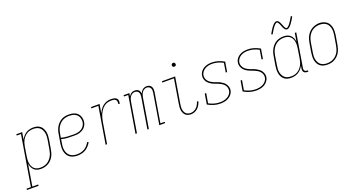

<svg xmlns="http://www.w3.org/2000/svg" viewBox="-123 -1534 4675 2518"><g transform="rotate(-20 2214.5 -275.5)"><path d="M-71 205V187H-10L106 -512H47V-530H129L112 -430Q125 -455 143 -476Q161 -497 184.5 -511.5Q208 -526 234.5 -532Q261 -538 286 -538Q313 -538 338 -531Q363 -524 382 -508Q401 -492 412.5 -469.5Q424 -447 429 -422Q434 -397 432.5 -370Q431 -343 427 -317L405 -187Q401 -162 393.5 -137.5Q386 -113 372.5 -90Q359 -67 339.5 -47.5Q320 -28 296.5 -15.5Q273 -3 248 2.5Q223 8 198 8Q170 8 145 0.5Q120 -7 102 -24.5Q84 -42 73.5 -65.5Q63 -89 60 -115L10 187H91V205ZM197 -10Q220 -10 243 -15Q266 -20 287.5 -32Q309 -44 326.5 -62Q344 -80 356 -101Q368 -122 375 -144.5Q382 -167 386 -190L408 -320Q412 -344 413 -368Q414 -392 409.5 -415Q405 -438 394.5 -458.5Q384 -479 367 -493.5Q350 -508 327 -514Q304 -520 280 -520Q258 -520 235 -515Q212 -510 191.5 -498Q171 -486 154 -468Q137 -450 125.5 -429Q114 -408 107.5 -386Q101 -364 97 -341L76 -211Q72 -188 70.5 -164Q69 -140 73 -117Q77 -94 86 -73.5Q95 -53 111.5 -38Q128 -23 150.5 -16.5Q173 -10 197 -10Z M709 8Q681 8 654.5 2Q628 -4 606 -18.5Q584 -33 570 -55.5Q556 -78 549.5 -103.5Q543 -129 543.5 -157Q544 -185 548 -213L570 -343Q574 -369 582 -394Q590 -419 604 -442Q618 -465 638 -484.5Q658 -504 681.5 -516.5Q705 -529 731 -533.5Q757 -538 782 -538Q805 -538 827 -534Q849 -530 868.5 -521Q888 -512 903 -496.5Q918 -481 926.5 -461.5Q935 -442 938 -419.5Q941 -397 937 -375Q934 -355 925 -336.5Q916 -318 901.5 -303Q887 -288 869 -278Q851 -268 831.5 -262Q812 -256 792 -254.5Q772 -253 753 -253Q708 -253 663.5 -255Q619 -257 577 -269L568 -210Q563 -185 562.5 -160Q562 -135 567.5 -111.5Q573 -88 585.5 -68Q598 -48 617 -34.5Q636 -21 660 -15.5Q684 -10 709 -10Q735 -10 761 -16Q787 -22 811 -36Q835 -50 853.5 -71Q872 -92 885 -116L903 -108Q889 -82 868 -59Q847 -36 821 -20.5Q795 -5 766.5 1.5Q738 8 709 8ZM758 -270Q775 -270 792 -272Q809 -274 826 -279Q843 -284 858.5 -293Q874 -302 886.5 -315Q899 -328 907 -344.5Q915 -361 918 -378Q921 -397 918.5 -416.5Q916 -436 908.5 -453.5Q901 -471 887.5 -484Q874 -497 857.5 -505Q841 -513 821.5 -516.5Q802 -520 782 -520Q759 -520 735.5 -515.5Q712 -511 690 -499.5Q668 -488 650 -470Q632 -452 619.5 -430.5Q607 -409 600 -386.5Q593 -364 589 -340L580 -287Q623 -275 668 -272.5Q713 -270 758 -270Z M1101 0 1186 -512H1089V-530H1209L1188 -404Q1200 -431 1216.5 -456Q1233 -481 1256.5 -500Q1280 -519 1308 -528.5Q1336 -538 1364 -538Q1378 -538 1392.5 -537Q1407 -536 1420 -532Q1433 -528 1443.5 -519.5Q1454 -511 1459 -498.5Q1464 -486 1463 -471.5Q1462 -457 1460 -443H1440Q1443 -460 1441.5 -477.5Q1440 -495 1427.5 -505.5Q1415 -516 1398 -518Q1381 -520 1364 -520Q1338 -520 1311.5 -511.5Q1285 -503 1263.5 -485.5Q1242 -468 1226 -445Q1210 -422 1198.5 -396.5Q1187 -371 1180.5 -345.5Q1174 -320 1169 -294L1121 0Z M1518 0 1603 -512H1544V-530H1625L1618 -487Q1625 -498 1634 -508Q1643 -518 1654.5 -525Q1666 -532 1678.5 -535Q1691 -538 1704 -538Q1718 -538 1731.5 -533.5Q1745 -529 1754.5 -519.5Q1764 -510 1769 -497.5Q1774 -485 1776 -471Q1782 -485 1791 -497.5Q1800 -510 1812.5 -519.5Q1825 -529 1840 -533.5Q1855 -538 1869 -538Q1890 -538 1907.5 -528.5Q1925 -519 1933.5 -501.5Q1942 -484 1942.5 -463Q1943 -442 1939 -422L1872 -18H1931V0H1850L1920 -425Q1923 -442 1922.5 -459Q1922 -476 1915 -490Q1908 -504 1894 -512Q1880 -520 1863 -520Q1845 -520 1828 -511Q1811 -502 1799.5 -486.5Q1788 -471 1782 -453.5Q1776 -436 1773 -418L1704 0H1684L1754 -425Q1757 -442 1756.5 -459Q1756 -476 1749.5 -490Q1743 -504 1728.5 -512Q1714 -520 1697 -520Q1679 -520 1662 -511Q1645 -502 1633.5 -486.5Q1622 -471 1616 -453.5Q1610 -436 1607 -418L1538 0Z M2292 8Q2271 8 2251 2Q2231 -4 2216.5 -17Q2202 -30 2193.5 -48Q2185 -66 2182 -86.5Q2179 -107 2180 -128.5Q2181 -150 2185 -171L2241 -512H2079V-530H2264L2204 -168Q2201 -149 2199.5 -131Q2198 -113 2200.5 -95Q2203 -77 2209.5 -61Q2216 -45 2228 -33Q2240 -21 2257 -15.5Q2274 -10 2292 -10Q2314 -10 2336 -19Q2358 -28 2375 -44.5Q2392 -61 2403 -82Q2414 -103 2421 -125L2439 -118Q2431 -94 2418 -70.5Q2405 -47 2385.5 -29Q2366 -11 2341.5 -1.5Q2317 8 2292 8ZM2299 -654Q2293 -654 2287 -656Q2281 -658 2277.5 -663Q2274 -668 2273 -674Q2272 -680 2273 -686Q2274 -691 2276.5 -695Q2279 -699 2282.5 -701.5Q2286 -704 2290.5 -705.5Q2295 -707 2299 -707Q2306 -707 2311.5 -704.5Q2317 -702 2320.5 -697Q2324 -692 2325 -686Q2326 -680 2325 -674Q2325 -669 2322.5 -665Q2320 -661 2316 -658.5Q2312 -656 2308 -655Q2304 -654 2299 -654Z M2703 8Q2655 8 2611 -5.5Q2567 -19 2528 -42L2552 -186H2572L2549 -51Q2584 -32 2622.5 -21Q2661 -10 2703 -10Q2728 -10 2753.5 -15Q2779 -20 2802.5 -32Q2826 -44 2843.5 -65.5Q2861 -87 2865 -113Q2869 -136 2862 -158Q2855 -180 2840.5 -196.5Q2826 -213 2807 -224.5Q2788 -236 2767 -244.5Q2746 -253 2725 -260.5Q2704 -268 2684.5 -278Q2665 -288 2647.5 -302Q2630 -316 2618 -334.5Q2606 -353 2600.5 -375Q2595 -397 2599 -421Q2603 -448 2621 -472.5Q2639 -497 2664.5 -511.5Q2690 -526 2718 -532Q2746 -538 2774 -538Q2821 -538 2865 -524.5Q2909 -511 2947 -488L2924 -351H2905L2926 -479Q2892 -498 2853.5 -509Q2815 -520 2774 -520Q2749 -520 2724.5 -515Q2700 -510 2677.5 -497.5Q2655 -485 2638.5 -463.5Q2622 -442 2618 -418Q2614 -394 2621 -372.5Q2628 -351 2642.5 -334Q2657 -317 2676 -305.5Q2695 -294 2715.5 -285.5Q2736 -277 2757.5 -270Q2779 -263 2798.5 -252.5Q2818 -242 2835.5 -228.5Q2853 -215 2865 -196.5Q2877 -178 2883 -155.5Q2889 -133 2885 -110Q2880 -81 2860.5 -56.5Q2841 -32 2815 -17.5Q2789 -3 2760 2.5Q2731 8 2703 8Z M3203 8Q3155 8 3111 -5.5Q3067 -19 3028 -42L3052 -186H3072L3049 -51Q3084 -32 3122.5 -21Q3161 -10 3203 -10Q3228 -10 3253.5 -15Q3279 -20 3302.5 -32Q3326 -44 3343.5 -65.5Q3361 -87 3365 -113Q3369 -136 3362 -158Q3355 -180 3340.5 -196.5Q3326 -213 3307 -224.5Q3288 -236 3267 -244.5Q3246 -253 3225 -260.5Q3204 -268 3184.5 -278Q3165 -288 3147.5 -302Q3130 -316 3118 -334.5Q3106 -353 3100.5 -375Q3095 -397 3099 -421Q3103 -448 3121 -472.5Q3139 -497 3164.5 -511.5Q3190 -526 3218 -532Q3246 -538 3274 -538Q3321 -538 3365 -524.5Q3409 -511 3447 -488L3424 -351H3405L3426 -479Q3392 -498 3353.5 -509Q3315 -520 3274 -520Q3249 -520 3224.5 -515Q3200 -510 3177.5 -497.5Q3155 -485 3138.5 -463.5Q3122 -442 3118 -418Q3114 -394 3121 -372.5Q3128 -351 3142.5 -334Q3157 -317 3176 -305.5Q3195 -294 3215.5 -285.5Q3236 -277 3257.5 -270Q3279 -263 3298.5 -252.5Q3318 -242 3335.5 -228.5Q3353 -215 3365 -196.5Q3377 -178 3383 -155.5Q3389 -133 3385 -110Q3380 -81 3360.5 -56.5Q3341 -32 3315 -17.5Q3289 -3 3260 2.5Q3231 8 3203 8Z M3689 8Q3662 8 3637 1Q3612 -6 3593 -22Q3574 -38 3562.5 -60.5Q3551 -83 3546.5 -108Q3542 -133 3543 -160Q3544 -187 3548 -213L3570 -343Q3574 -368 3582 -392.5Q3590 -417 3603.5 -440Q3617 -463 3636 -482.5Q3655 -502 3678.5 -514.5Q3702 -527 3727 -532.5Q3752 -538 3778 -538Q3805 -538 3830 -530.5Q3855 -523 3873.5 -505.5Q3892 -488 3902 -464.5Q3912 -441 3915 -415L3934 -530H3954L3876 -59Q3874 -49 3875.5 -39.5Q3877 -30 3883 -23Q3889 -16 3898 -13Q3907 -10 3917 -10H3928V8H3914Q3900 8 3887.5 4Q3875 0 3866.5 -9.5Q3858 -19 3856 -32Q3854 -45 3856 -59L3863 -100Q3851 -75 3832.5 -54Q3814 -33 3790.5 -18.5Q3767 -4 3740.5 2Q3714 8 3689 8ZM3695 -10Q3717 -10 3740 -15Q3763 -20 3783.5 -32Q3804 -44 3821 -62Q3838 -80 3849.5 -101Q3861 -122 3867.5 -144Q3874 -166 3878 -189L3899 -319Q3903 -342 3904.5 -366Q3906 -390 3902.5 -413Q3899 -436 3889.5 -456.5Q3880 -477 3863.5 -492Q3847 -507 3824.5 -513.5Q3802 -520 3778 -520Q3755 -520 3732 -515Q3709 -510 3687.5 -498Q3666 -486 3648.5 -468Q3631 -450 3619 -429Q3607 -408 3600 -385.5Q3593 -363 3589 -340L3568 -210Q3564 -186 3562.5 -162Q3561 -138 3565.5 -115Q3570 -92 3580.5 -71.5Q3591 -51 3608 -36.5Q3625 -22 3648 -16Q3671 -10 3695 -10ZM3856 -608Q3849 -608 3843 -610.5Q3837 -613 3832.5 -617Q3828 -621 3824.5 -625.5Q3821 -630 3818 -635Q3815 -640 3812 -645.5Q3809 -651 3806.5 -656.5Q3804 -662 3802 -667.5Q3800 -673 3797.5 -679.5Q3795 -686 3792.5 -692Q3790 -698 3787.5 -703.5Q3785 -709 3782.5 -713.5Q3780 -718 3776 -724Q3772 -730 3768 -734Q3764 -738 3758 -738Q3753 -738 3751 -736.5Q3749 -735 3745 -733Q3741 -731 3736 -727Q3731 -723 3725.5 -717Q3720 -711 3717.5 -708.5Q3715 -706 3713 -702.5Q3711 -699 3708.5 -696Q3706 -693 3703 -689.5Q3700 -686 3697.5 -682Q3695 -678 3692 -673.5Q3689 -669 3686 -664.5Q3683 -660 3680 -655Q3677 -650 3674 -644.5Q3671 -639 3667.5 -633.5Q3664 -628 3660.5 -622Q3657 -616 3654 -610L3637 -618Q3643 -630 3649 -640Q3655 -650 3660.5 -659Q3666 -668 3671 -676Q3676 -684 3681 -691.5Q3686 -699 3691 -705Q3696 -711 3700 -716.5Q3704 -722 3712 -730Q3720 -738 3727.5 -744Q3735 -750 3742 -753Q3749 -756 3758 -756Q3764 -756 3770 -753.5Q3776 -751 3780.5 -747.5Q3785 -744 3789 -739Q3793 -734 3796 -729Q3799 -724 3801.5 -718.5Q3804 -713 3806.5 -707.5Q3809 -702 3811.5 -696.5Q3814 -691 3816.5 -684.5Q3819 -678 3821.5 -672Q3824 -666 3826.5 -660.5Q3829 -655 3831 -650.5Q3833 -646 3837 -640Q3841 -634 3845 -630Q3849 -626 3856 -626Q3860 -626 3862.5 -627.5Q3865 -629 3869 -631Q3873 -633 3877.5 -637Q3882 -641 3887.5 -647Q3893 -653 3895.5 -655.5Q3898 -658 3900.5 -661.5Q3903 -665 3905.5 -668Q3908 -671 3910.5 -675Q3913 -679 3915.5 -682.5Q3918 -686 3921 -690.5Q3924 -695 3927 -699.5Q3930 -704 3933 -709Q3936 -714 3939 -719.5Q3942 -725 3945.5 -730.5Q3949 -736 3952.5 -742Q3956 -748 3959 -754L3976 -746Q3970 -734 3964.5 -724Q3959 -714 3953 -705Q3947 -696 3942 -688Q3937 -680 3932 -672.5Q3927 -665 3922.5 -659Q3918 -653 3913.5 -647.5Q3909 -642 3901 -634Q3893 -626 3885.5 -620Q3878 -614 3871 -611Q3864 -608 3856 -608Z M4195 8Q4169 8 4143 1.5Q4117 -5 4097 -20.5Q4077 -36 4064.5 -58.5Q4052 -81 4047 -106.5Q4042 -132 4043 -159Q4044 -186 4048 -213L4070 -343Q4074 -368 4082 -393Q4090 -418 4103.5 -441Q4117 -464 4136.5 -483.5Q4156 -503 4179.5 -515.5Q4203 -528 4228.5 -534.5Q4254 -541 4279 -541Q4306 -541 4331.5 -533Q4357 -525 4377.5 -510Q4398 -495 4410.5 -472Q4423 -449 4428 -423.5Q4433 -398 4432 -371Q4431 -344 4427 -317L4405 -187Q4401 -162 4393 -137Q4385 -112 4371.5 -89Q4358 -66 4338.5 -47Q4319 -28 4295.5 -15Q4272 -2 4246.5 3Q4221 8 4195 8ZM4196 -10Q4219 -10 4242.5 -15Q4266 -20 4287 -31.5Q4308 -43 4326 -61Q4344 -79 4356 -100Q4368 -121 4375 -144Q4382 -167 4386 -190L4408 -320Q4412 -344 4413 -368.5Q4414 -393 4409.5 -416Q4405 -439 4394.5 -459.5Q4384 -480 4365.5 -494Q4347 -508 4324 -514Q4301 -520 4277 -520Q4253 -520 4230 -514.5Q4207 -509 4186 -497.5Q4165 -486 4148 -468Q4131 -450 4119 -429Q4107 -408 4100 -385.5Q4093 -363 4089 -340L4068 -210Q4064 -186 4062.5 -161.5Q4061 -137 4065.5 -114.5Q4070 -92 4080.5 -71.5Q4091 -51 4108.5 -36.5Q4126 -22 4149 -16Q4172 -10 4196 -10Z"/></g></svg>

Font: Iosevka Slab Thin
Style: Italic
Weight: 100
Italic angle: -9°
Monospace: yes
Designer: Belleve Invis
Foundry: Belleve Invis
Version: Version 11.1.1; ttfautohint (v1.8.3)